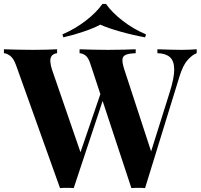

<svg xmlns="http://www.w3.org/2000/svg" viewBox="-32 -960 1026 982"><path d="M974 -708V-688Q952 -680 928 -653.5Q904 -627 886 -569L710 2Q702 1 693 1Q684 1 675 1Q666 1 657 1Q648 1 640 2L430 -634Q420 -665 405.5 -676Q391 -687 375 -688V-708Q403 -707 441.5 -706Q480 -705 518 -705Q562 -705 600.5 -706Q639 -707 662 -708V-688Q632 -687 614.5 -681Q597 -675 594.5 -658Q592 -641 604 -604L746 -170L723 -129L836 -488Q860 -564 859 -607Q858 -650 836 -668.5Q814 -687 773 -688V-708Q807 -707 837 -706Q867 -705 897 -705Q920 -705 939.5 -706Q959 -707 974 -708ZM260 -708V-688Q240 -685 232 -673.5Q224 -662 225.5 -643.5Q227 -625 234 -604L387 -160L360 -124L488 -498L502 -471L345 2Q337 1 328 1Q319 1 310 1Q301 1 292 1Q283 1 275 2L51 -624Q38 -661 20.5 -674Q3 -687 -12 -688V-708Q18 -707 59 -706Q100 -705 137 -705Q177 -705 208.5 -706Q240 -707 260 -708ZM510 -940Q540 -897 594.5 -854.5Q649 -812 715 -784L710 -769Q645 -781 581.5 -799Q518 -817 481 -834Q450 -817 397.5 -799Q345 -781 292 -769L287 -784Q352 -812 406.5 -854Q461 -896 492 -940Z"/></svg>

Font: Playfair Display
Style: Bold
Weight: 700
Designer: Claus Eggers Sørensen
Foundry: Claus Eggers Sørensen
Version: Version 1.203